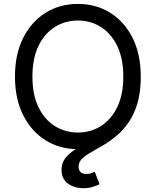

<svg xmlns="http://www.w3.org/2000/svg" viewBox="-20 -758 802 989"><path d="M381.3 10.3Q287.6 10.3 214.4 -35.6Q141.1 -81.5 99.1 -165.3Q57.1 -249 57.1 -363.3Q57.1 -478 99.1 -562Q141.1 -646 214.4 -691.9Q287.6 -737.8 381.3 -737.8Q475.1 -737.8 548.3 -691.9Q621.6 -646 663.3 -562Q705.1 -478 705.1 -363.3Q705.1 -249 663.3 -165.3Q621.6 -81.5 548.3 -35.6Q475.1 10.3 381.3 10.3ZM381.3 -75.2Q446.3 -75.2 499.3 -108.4Q552.2 -141.6 583.7 -205.8Q615.2 -270 615.2 -363.3Q615.2 -457 583.7 -521.5Q552.2 -585.9 499.3 -619.1Q446.3 -652.3 381.3 -652.3Q315.9 -652.3 262.7 -619.1Q209.5 -585.9 178.2 -521.5Q147 -457 147 -363.3Q147 -270 178.2 -205.8Q209.5 -141.6 262.7 -108.4Q315.9 -75.2 381.3 -75.2ZM409.2 211.4Q362.3 211.4 329.6 187.3Q296.9 163.1 296.9 117.2Q296.9 81.5 316.9 56.2Q336.9 30.8 370.1 10.3Q403.3 -10.3 443.1 -31.2Q482.9 -52.2 522.5 -78.9Q562 -105.5 595.2 -143.1Q628.4 -180.7 648.4 -234.1Q668.5 -287.6 668.5 -363.3H705.1Q705.1 -283.2 687.7 -225.3Q670.4 -167.5 641.8 -126.7Q613.3 -85.9 579.1 -57.6Q544.9 -29.3 510.7 -9.3Q476.6 10.7 448 26.9Q419.4 43 402.1 60.3Q384.8 77.6 384.8 100.1Q384.8 118.2 394.8 128.2Q404.8 138.2 425.8 138.2Q438 138.2 448.7 134.8Q459.5 131.3 468.3 127L492.7 190.9Q478 198.2 457.5 204.8Q437 211.4 409.2 211.4Z"/></svg>

Font: Inter 17pt
Style: Regular
Weight: 400
Version: Version 4.001;git-66647c0bb